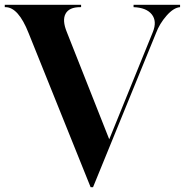

<svg xmlns="http://www.w3.org/2000/svg" viewBox="-47 -770 775 805"><path d="M333 15 73 -631Q30 -740 -24 -740H-27V-750H293V-740H289Q243 -740 228 -712.5Q213 -685 233 -636L411 -186L594 -636Q612 -681 589.5 -709.5Q567 -738 513 -740V-750H708V-740Q681 -738 651.5 -704.5Q622 -671 607 -631L343 15Z"/></svg>

Font: Gloock
Style: Regular
Weight: 400
Designer: Duarte Pinto
Foundry: Duarte Pinto
Version: Version 1.000